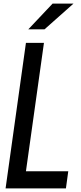

<svg xmlns="http://www.w3.org/2000/svg" viewBox="-20 -1016 448 1066"><path d="M272 -996 137 -853H227L388 -996ZM359 -65H124L224 -778H124L11 30H346Z"/></svg>

Font: Smiley Sans Oblique
Style: Regular
Weight: 400
Italic angle: -8°
Designer: oooooohmygosh, Nagisa Chen, Janine Sui, Heda Shi, Jian Li
Foundry: atelierAnchor
Version: Version 2.0.1